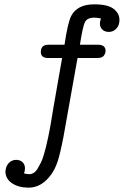

<svg xmlns="http://www.w3.org/2000/svg" viewBox="-20 -636 570 884"><path d="M5 155Q6 130 20 115Q34 100 55 100Q72 100 83.5 110.5Q95 121 95 139Q95 152 90 162Q103 166 114 166Q125 166 135 160Q145 154 153 140.5Q161 127 168 113.5Q175 100 181.5 77.5Q188 55 192.5 37.5Q197 20 202.5 -7.5Q208 -35 211 -51Q214 -67 218.5 -95Q223 -123 225 -135L266 -369H201Q168 -369 168 -397Q168 -430 203 -430H277Q292 -532 308 -563Q336 -616 414 -616Q477 -616 503.5 -595Q530 -574 530 -544Q530 -519 515.5 -504Q501 -489 481 -489Q463 -489 451.5 -499.5Q440 -510 440 -528Q440 -538 445 -551Q425 -555 413 -555Q381 -554 371 -534Q361 -514 348 -430H431Q466 -430 466 -402Q466 -390 458 -379.5Q450 -369 429 -369H337L272 -5Q256 77 244.5 110Q233 143 216 167Q172 228 112 228Q66 228 36 208Q6 188 5 155Z"/></svg>

Font: CMU Typewriter Text
Style: Regular
Weight: 500
Monospace: yes
Version: Version 0.7.0